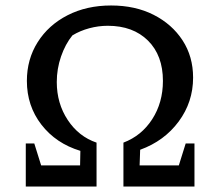

<svg xmlns="http://www.w3.org/2000/svg" viewBox="-20 -680 803 700"><path d="M74 0V-157H105L130 -77H272L273 -130Q184 -157 131 -225.5Q78 -294 78 -385Q78 -464 117.5 -526.5Q157 -589 226.5 -624.5Q296 -660 385 -660Q473 -660 540 -626Q607 -592 645.5 -533Q684 -474 684 -397Q684 -308 631.5 -237Q579 -166 491 -134L489 -77H632L657 -157H689V0H430V-160Q496 -185 535 -245.5Q574 -306 574 -385Q574 -478 519.5 -532Q465 -586 373 -586Q339 -586 305.5 -577Q272 -568 244 -551Q218 -519 202.5 -474Q187 -429 187 -381Q187 -303 227 -242.5Q267 -182 332 -160V-161V0Z"/></svg>

Font: Piazzolla SC Medium
Style: Regular
Weight: 500
Designer: Juan Pablo del Peral
Foundry: Huerta Tipografica
Version: Version 1.330